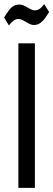

<svg xmlns="http://www.w3.org/2000/svg" viewBox="-26 -910 258 930"><path d="M63 0V-700H143V0ZM188 -890 212 -852Q205 -840 195 -825.5Q185 -811 171 -800Q157 -789 139 -789Q126 -789 112.5 -796.5Q99 -804 86.5 -811Q74 -818 62 -818Q52 -818 41.5 -811Q31 -804 17 -787L-6 -825Q4 -844 22 -866Q40 -888 67 -888Q81 -888 94 -881Q107 -874 119.5 -867Q132 -860 144 -860Q155 -860 165 -866.5Q175 -873 188 -890Z"/></svg>

Font: Pathway Gothic One
Style: Regular
Weight: 400
Version: Version 1.003; ttfautohint (v1.8.4.7-5d5b);gftools[0.9.26]